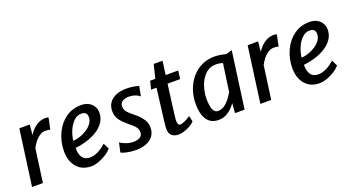

<svg xmlns="http://www.w3.org/2000/svg" viewBox="-50 -1241 3277 1797"><g transform="rotate(-20 1589.0 -342.5)"><path d="M39.5 0 115.5 -557H219.5L209.5 -455.5Q223 -479 247 -504.2Q271 -529.5 303.8 -546.8Q336.5 -564 376 -564Q400.5 -564 407 -558L383 -444.5Q371 -452 336 -452Q306 -452 279 -434.5Q252 -417 230.2 -389.2Q208.5 -361.5 193 -331.5L147.5 0Z M630 8Q563.5 8 519.5 -22.5Q475.5 -53.5 454.8 -103Q434 -152.5 434.5 -211.5Q435 -307.5 474.5 -390.5Q512.5 -471 579 -517.5Q645.5 -564 730 -564Q776 -564 807 -546.5Q838 -529 854 -501Q870 -473 870 -441Q870 -387.5 842.2 -346Q814.5 -304.5 767.8 -275Q721 -245.5 663.8 -228Q606.5 -210.5 548 -204.5V-188.5Q549 -139 571.8 -106.5Q594.5 -74 646 -74Q684.5 -74 726.8 -94.8Q769 -115.5 807.5 -152L837 -93.5Q825.5 -77.5 802 -59.8Q778.5 -42 748.5 -26.5Q718.5 -11 687.5 -1.5Q656.5 8 630 8ZM550 -275Q584.5 -276 621.5 -288.8Q658.5 -301.5 690.8 -323Q723 -344.5 743 -372.2Q763 -400 763 -431.5Q763 -462 748.5 -475Q734 -488 706 -488Q663 -488 629.5 -454.5Q595.5 -420.5 575 -370.5Q554.5 -320.5 550 -275Z M1073.5 8Q1027.5 8 984.2 -1.2Q941 -10.5 926.5 -21.5L947 -114Q973.5 -95.5 1008.5 -83.8Q1043.5 -72 1077 -72Q1117 -72 1142.5 -87.5Q1168 -103 1168 -136.5Q1168 -155 1161.5 -170.2Q1155 -185.5 1137.2 -203.2Q1119.5 -221 1086.5 -247.5Q1043.5 -283 1015.2 -319.5Q987 -356 987 -410.5Q987 -461.5 1013.2 -495.8Q1039.5 -530 1083.2 -547Q1127 -564 1179.5 -564Q1220.5 -564 1255.2 -558Q1290 -552 1305.5 -545.5L1286.5 -447Q1275.5 -461.5 1244 -473.2Q1212.5 -485 1179 -485Q1139.5 -485 1114.2 -468.5Q1089 -452 1089 -421Q1089 -387.5 1108.5 -364.2Q1128 -341 1166 -311.5Q1209 -279 1240.5 -237Q1272 -195 1272 -147Q1272 -93.5 1245 -59Q1218 -24.5 1173 -8.2Q1128 8 1073.5 8Z M1499 8Q1457 8 1431.5 -13.5Q1406 -35 1406 -82Q1406 -103.5 1412 -153L1452 -475H1398L1418 -557H1470L1503 -693H1591L1573 -557H1698L1687 -475H1562Q1545 -348 1535.5 -274.2Q1526 -200.5 1522 -166.2Q1518 -132 1518 -124Q1518 -102.5 1523.8 -88.8Q1529.5 -75 1546 -75Q1557 -75 1576.2 -82.5Q1595.5 -90 1615.2 -101Q1635 -112 1647 -122L1661 -64Q1647.5 -47 1619.5 -30.5Q1591.5 -14 1558.8 -3Q1526 8 1499 8Z M1897.5 8Q1820.5 8 1782.2 -48.2Q1744 -104.5 1744 -202.5Q1744 -276.5 1766.2 -341.8Q1788.5 -407 1830.2 -457Q1872 -507 1930 -535.5Q1988 -564 2060 -564Q2085 -564 2116 -559Q2147 -554 2172 -547L2233.5 -564L2156.5 0H2060.5L2068.5 -97Q2038.5 -53 1994.8 -22.5Q1951 8 1897.5 8ZM1921.5 -73Q1953 -73 1981.2 -91.5Q2009.5 -110 2033.5 -140Q2057.5 -170 2076.5 -204L2115.5 -479Q2083 -490 2046 -490Q1983.5 -490 1940.5 -447Q1897.5 -404 1876.5 -340.8Q1855.5 -277.5 1855.5 -214.5Q1855.5 -179.5 1861 -147Q1866.5 -114.5 1880.8 -93.8Q1895 -73 1921.5 -73Z M2313.5 0 2389.5 -557H2493.5L2483.5 -455.5Q2497 -479 2521 -504.2Q2545 -529.5 2577.8 -546.8Q2610.5 -564 2650 -564Q2674.5 -564 2681 -558L2657 -444.5Q2645 -452 2610 -452Q2580 -452 2553 -434.5Q2526 -417 2504.2 -389.2Q2482.5 -361.5 2467 -331.5L2421.5 0Z M2904 8Q2837.5 8 2793.5 -22.5Q2749.5 -53.5 2728.8 -103Q2708 -152.5 2708.5 -211.5Q2709 -307.5 2748.5 -390.5Q2786.5 -471 2853 -517.5Q2919.5 -564 3004 -564Q3050 -564 3081 -546.5Q3112 -529 3128 -501Q3144 -473 3144 -441Q3144 -387.5 3116.2 -346Q3088.5 -304.5 3041.8 -275Q2995 -245.5 2937.8 -228Q2880.5 -210.5 2822 -204.5V-188.5Q2823 -139 2845.8 -106.5Q2868.5 -74 2920 -74Q2958.5 -74 3000.8 -94.8Q3043 -115.5 3081.5 -152L3111 -93.5Q3099.5 -77.5 3076 -59.8Q3052.5 -42 3022.5 -26.5Q2992.5 -11 2961.5 -1.5Q2930.5 8 2904 8ZM2824 -275Q2858.5 -276 2895.5 -288.8Q2932.5 -301.5 2964.8 -323Q2997 -344.5 3017 -372.2Q3037 -400 3037 -431.5Q3037 -462 3022.5 -475Q3008 -488 2980 -488Q2937 -488 2903.5 -454.5Q2869.5 -420.5 2849 -370.5Q2828.5 -320.5 2824 -275Z"/></g></svg>

Font: Merriweather Sans Italic
Style: Regular
Weight: 400
Italic angle: -7.5°
Designer: Eben Sorkin
Foundry: Eben Sorkin
Version: Version 1.008; ttfautohint (v1.7.19-72a1) -l 8 -r 50 -G 200 